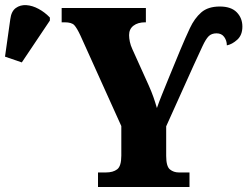

<svg xmlns="http://www.w3.org/2000/svg" viewBox="-30 -746 987 766"><path d="M361 0V-58H393Q421 -58 437.5 -70.5Q454 -83 454 -125V-243L291 -604Q277 -634 266.5 -645.5Q256 -657 228 -657H216V-714H552V-657H549Q520 -657 502.5 -643.5Q485 -630 485 -606Q485 -594 488 -579.5Q491 -565 498 -550L563 -406Q575 -379 582 -359Q589 -339 596 -315Q605 -341 617 -370.5Q629 -400 642 -432L689 -546Q709 -594 727.5 -633.5Q746 -673 773 -696.5Q800 -720 847 -720Q892 -720 914.5 -697Q937 -674 937 -640Q937 -606 916.5 -587.5Q896 -569 875 -565Q875 -584 864.5 -598.5Q854 -613 834 -613Q814 -613 802.5 -601.5Q791 -590 778 -562Q765 -534 742 -484L633 -242V-124Q633 -82 648 -70Q663 -58 683 -58H726V0ZM57 -497 -10 -520 11 -669Q15 -701 33 -714Q51 -727 75 -725.5Q99 -724 124 -710.5Q149 -697 169 -676V-664Z"/></svg>

Font: Noto Serif Condensed Black
Style: Regular
Weight: 900
Width: 3
Designer: Monotype Design Team
Foundry: Monotype Imaging Inc.
Version: Version 2.015; ttfautohint (v1.8.4.7-5d5b)